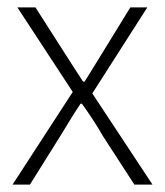

<svg xmlns="http://www.w3.org/2000/svg" viewBox="-20 -500 447 520"><path d="M14 0 177 -251 27 -480H76L154 -358Q166 -339 179 -319Q192 -299 205 -279H209Q222 -299 234 -319Q246 -339 258 -358L333 -480H379L230 -247L393 0H344L259 -131Q246 -154 231.5 -176Q217 -198 202 -219H198Q184 -198 170.5 -176Q157 -154 143 -131L61 0Z"/></svg>

Font: Source Sans 3 Light
Style: Regular
Weight: 300
Designer: Paul D. Hunt
Foundry: Adobe
Version: Version 3.052;hotconv 1.1.0;makeotfexe 2.6.0